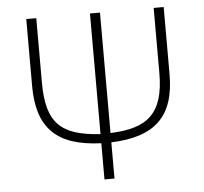

<svg xmlns="http://www.w3.org/2000/svg" viewBox="-51 -729 853 802"><g transform="rotate(-5 376.0 -328.0)"><path d="M664.1 -394Q664.1 -327.6 648.2 -279.3Q632.3 -231 599.4 -199Q566.4 -167 516.1 -150.6Q465.8 -134.3 397 -131.8V20H355V-131.8Q286.1 -134.3 235.6 -150.6Q185.1 -167 152.3 -199Q119.6 -231 103.8 -279.3Q87.9 -327.6 87.9 -394V-675.8H129.9V-404.8Q129.9 -341.8 141.8 -298.6Q153.8 -255.4 180.4 -228Q207 -200.7 250 -187.3Q293 -173.8 355 -169.9V-675.8H397V-170.9Q454.6 -172.9 497.1 -185.3Q539.6 -197.8 567.4 -224.6Q595.2 -251.5 608.6 -294.9Q622.1 -338.4 622.1 -402.8V-675.8H664.1Z"/></g></svg>

Font: Clear Sans Thin
Style: Regular
Weight: 250
Foundry: Intel Corporation
Version: Version 1.00